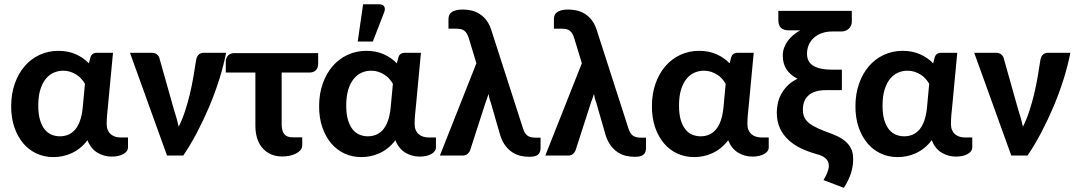

<svg xmlns="http://www.w3.org/2000/svg" viewBox="-20 -734 5086 906"><path d="M506.8 4.9Q470.2 4.9 439.5 -13.7Q408.7 -32.2 392.6 -72.3Q376 -50.3 356.4 -34.9Q336.9 -19.5 315.9 -10.3Q294.9 -1 273.7 3.2Q252.4 7.3 231.9 7.3Q189.5 7.3 153.1 -9.3Q116.7 -25.9 90.1 -57.1Q63.5 -88.4 48.1 -132.6Q32.7 -176.8 32.7 -232.4Q32.7 -291 49.8 -339.4Q66.9 -387.7 96.7 -422.1Q126.5 -456.5 167.2 -475.3Q208 -494.1 255.4 -494.1Q301.8 -494.1 338.1 -477.8Q374.5 -461.4 399.4 -435.1L406.7 -462.9Q409.7 -474.1 417.7 -479.5Q425.8 -484.9 437.5 -484.9H513.2L489.7 -236.3Q487.3 -213.9 485.4 -191.7Q483.4 -169.4 483.4 -148.4Q483.4 -132.3 488.5 -120.4Q493.7 -108.4 502.4 -100.8Q511.2 -93.3 522.9 -89.4Q534.7 -85.4 547.9 -85.4H584V-37.1Q584 -28.8 578.6 -21.2Q573.2 -13.7 563.2 -7.8Q553.2 -2 539.1 1.5Q524.9 4.9 506.8 4.9ZM262.7 -90.8Q283.2 -90.8 301.3 -98.1Q319.3 -105.5 333.5 -121.3Q347.7 -137.2 356.9 -162.6Q366.2 -188 370.1 -224.1L380.9 -338.4Q374 -350.6 364 -361.8Q354 -373 340.8 -381.6Q327.6 -390.1 311.8 -395.3Q295.9 -400.4 277.8 -400.4Q255.4 -400.4 234.1 -391.4Q212.9 -382.3 196.5 -362.5Q180.2 -342.8 170.4 -311.5Q160.6 -280.3 160.6 -235.8Q160.6 -195.3 168.9 -167.7Q177.2 -140.1 191.2 -123Q205.1 -106 223.6 -98.4Q242.2 -90.8 262.7 -90.8Z M1046.9 -484.9Q1035.2 -424.8 1014.9 -360.1Q994.6 -295.4 967.8 -231.9Q940.9 -168.5 909.7 -108.9Q878.4 -49.3 844.7 0H768.1L593.3 -484.9H696.3Q710 -484.9 719 -478.3Q728 -471.7 731.4 -462.4L801.3 -214.8Q808.1 -194.3 813.5 -175Q818.8 -155.8 823.2 -136.2Q840.3 -170.4 853.3 -210Q866.2 -249.5 876 -290.5Q885.7 -331.5 892.8 -372.6Q899.9 -413.6 905.3 -450.2Q908.7 -469.2 918.5 -477.1Q928.2 -484.9 940.4 -484.9Z M1045.4 -443.8Q1045.4 -459.5 1055.7 -471.4Q1065.9 -483.4 1086.9 -483.4H1481.4V-434.6Q1481.4 -413.6 1470.5 -402.6Q1459.5 -391.6 1439 -391.6H1309.1V-147Q1309.1 -116.7 1321.3 -101.3Q1333.5 -85.9 1361.3 -85.9H1406.2V-48.8Q1406.2 -35.6 1397.9 -25.9Q1389.6 -16.1 1376.2 -9.3Q1362.8 -2.4 1345.9 1Q1329.1 4.4 1312 4.4Q1280.8 4.4 1257.1 -6.6Q1233.4 -17.6 1217.3 -36.9Q1201.2 -56.2 1193.1 -82.5Q1185.1 -108.9 1185.1 -140.1V-391.6H1045.4Z M1485.8 0ZM1960 4.9Q1923.3 4.9 1892.6 -13.7Q1861.8 -32.2 1845.7 -72.3Q1829.1 -50.3 1809.6 -34.9Q1790 -19.5 1769 -10.3Q1748 -1 1726.8 3.2Q1705.6 7.3 1685.1 7.3Q1642.6 7.3 1606.2 -9.3Q1569.8 -25.9 1543.2 -57.1Q1516.6 -88.4 1501.2 -132.6Q1485.8 -176.8 1485.8 -232.4Q1485.8 -291 1502.9 -339.4Q1520 -387.7 1549.8 -422.1Q1579.6 -456.5 1620.4 -475.3Q1661.1 -494.1 1708.5 -494.1Q1754.9 -494.1 1791.3 -477.8Q1827.6 -461.4 1852.5 -435.1L1859.9 -462.9Q1862.8 -474.1 1870.8 -479.5Q1878.9 -484.9 1890.6 -484.9H1966.3L1942.9 -236.3Q1940.4 -213.9 1938.5 -191.7Q1936.5 -169.4 1936.5 -148.4Q1936.5 -132.3 1941.7 -120.4Q1946.8 -108.4 1955.6 -100.8Q1964.4 -93.3 1976.1 -89.4Q1987.8 -85.4 2001 -85.4H2037.1V-37.1Q2037.1 -28.8 2031.7 -21.2Q2026.4 -13.7 2016.4 -7.8Q2006.3 -2 1992.2 1.5Q1978 4.9 1960 4.9ZM1715.8 -90.8Q1736.3 -90.8 1754.4 -98.1Q1772.5 -105.5 1786.6 -121.3Q1800.8 -137.2 1810.1 -162.6Q1819.3 -188 1823.2 -224.1L1834 -338.4Q1827.1 -350.6 1817.1 -361.8Q1807.1 -373 1793.9 -381.6Q1780.8 -390.1 1764.9 -395.3Q1749 -400.4 1731 -400.4Q1708.5 -400.4 1687.3 -391.4Q1666 -382.3 1649.7 -362.5Q1633.3 -342.8 1623.5 -311.5Q1613.8 -280.3 1613.8 -235.8Q1613.8 -195.3 1622.1 -167.7Q1630.4 -140.1 1644.3 -123Q1658.2 -106 1676.8 -98.4Q1695.3 -90.8 1715.8 -90.8ZM1668 -538.1 1693.4 -713.9H1769.5Q1786.6 -713.9 1793 -703.1Q1799.3 -692.4 1792.5 -675.3L1739.3 -538.1Z M2228 -435.5 2192.9 -551.3Q2188.5 -565.9 2183.1 -575Q2177.7 -584 2170.7 -589.4Q2163.6 -594.7 2154.1 -596.7Q2144.5 -598.6 2130.9 -598.6H2096.2V-644Q2096.2 -653.3 2099.4 -661.6Q2102.5 -669.9 2110.4 -676Q2118.2 -682.1 2131.3 -685.5Q2144.5 -689 2164.1 -689Q2181.6 -689 2201.2 -685.1Q2220.7 -681.2 2238.8 -670.9Q2256.8 -660.6 2272 -642.6Q2287.1 -624.5 2296.9 -596.7L2447.3 -129.9Q2450.7 -118.7 2455.3 -110.1Q2460 -101.6 2466.6 -95.9Q2473.1 -90.3 2482.4 -87.4Q2491.7 -84.5 2504.4 -84.5H2530.8V-36.1Q2530.8 -22.9 2526.9 -14.9Q2522.9 -6.8 2515.9 -2.2Q2508.8 2.4 2499 4.2Q2489.3 5.9 2477.1 5.9Q2457 5.9 2437.3 1.5Q2417.5 -2.9 2399.4 -14.2Q2381.3 -25.4 2366.2 -44.7Q2351.1 -64 2340.8 -94.2L2295.9 -250Q2291.5 -261.2 2289.1 -271.2Q2286.6 -281.2 2285.2 -291Q2282.2 -281.2 2278.8 -271.2Q2275.4 -261.2 2271.5 -251L2197.8 -22.9Q2193.8 -14.2 2185.5 -7.1Q2177.2 0 2163.1 0H2055.7Z M2725.6 -435.5 2690.4 -551.3Q2686 -565.9 2680.7 -575Q2675.3 -584 2668.2 -589.4Q2661.1 -594.7 2651.6 -596.7Q2642.1 -598.6 2628.4 -598.6H2593.8V-644Q2593.8 -653.3 2596.9 -661.6Q2600.1 -669.9 2607.9 -676Q2615.7 -682.1 2628.9 -685.5Q2642.1 -689 2661.6 -689Q2679.2 -689 2698.7 -685.1Q2718.3 -681.2 2736.3 -670.9Q2754.4 -660.6 2769.5 -642.6Q2784.7 -624.5 2794.4 -596.7L2944.8 -129.9Q2948.2 -118.7 2952.9 -110.1Q2957.5 -101.6 2964.1 -95.9Q2970.7 -90.3 2980 -87.4Q2989.3 -84.5 3002 -84.5H3028.3V-36.1Q3028.3 -22.9 3024.4 -14.9Q3020.5 -6.8 3013.4 -2.2Q3006.3 2.4 2996.6 4.2Q2986.8 5.9 2974.6 5.9Q2954.6 5.9 2934.8 1.5Q2915 -2.9 2897 -14.2Q2878.9 -25.4 2863.8 -44.7Q2848.6 -64 2838.4 -94.2L2793.5 -250Q2789.1 -261.2 2786.6 -271.2Q2784.2 -281.2 2782.7 -291Q2779.8 -281.2 2776.4 -271.2Q2772.9 -261.2 2769 -251L2695.3 -22.9Q2691.4 -14.2 2683.1 -7.1Q2674.8 0 2660.6 0H2553.2Z M3530.3 4.9Q3493.7 4.9 3462.9 -13.7Q3432.1 -32.2 3416 -72.3Q3399.4 -50.3 3379.9 -34.9Q3360.4 -19.5 3339.4 -10.3Q3318.4 -1 3297.1 3.2Q3275.9 7.3 3255.4 7.3Q3212.9 7.3 3176.5 -9.3Q3140.1 -25.9 3113.5 -57.1Q3086.9 -88.4 3071.5 -132.6Q3056.2 -176.8 3056.2 -232.4Q3056.2 -291 3073.2 -339.4Q3090.3 -387.7 3120.1 -422.1Q3149.9 -456.5 3190.7 -475.3Q3231.4 -494.1 3278.8 -494.1Q3325.2 -494.1 3361.6 -477.8Q3397.9 -461.4 3422.9 -435.1L3430.2 -462.9Q3433.1 -474.1 3441.2 -479.5Q3449.2 -484.9 3460.9 -484.9H3536.6L3513.2 -236.3Q3510.7 -213.9 3508.8 -191.7Q3506.8 -169.4 3506.8 -148.4Q3506.8 -132.3 3512 -120.4Q3517.1 -108.4 3525.9 -100.8Q3534.7 -93.3 3546.4 -89.4Q3558.1 -85.4 3571.3 -85.4H3607.4V-37.1Q3607.4 -28.8 3602.1 -21.2Q3596.7 -13.7 3586.7 -7.8Q3576.7 -2 3562.5 1.5Q3548.3 4.9 3530.3 4.9ZM3286.1 -90.8Q3306.6 -90.8 3324.7 -98.1Q3342.8 -105.5 3356.9 -121.3Q3371.1 -137.2 3380.4 -162.6Q3389.6 -188 3393.6 -224.1L3404.3 -338.4Q3397.5 -350.6 3387.5 -361.8Q3377.4 -373 3364.3 -381.6Q3351.1 -390.1 3335.2 -395.3Q3319.3 -400.4 3301.3 -400.4Q3278.8 -400.4 3257.6 -391.4Q3236.3 -382.3 3220 -362.5Q3203.6 -342.8 3193.8 -311.5Q3184.1 -280.3 3184.1 -235.8Q3184.1 -195.3 3192.4 -167.7Q3200.7 -140.1 3214.6 -123Q3228.5 -106 3247.1 -98.4Q3265.6 -90.8 3286.1 -90.8Z M3999.5 -631.8Q3999.5 -621.1 3995.4 -612.5Q3991.2 -604 3984.4 -597.9Q3977.5 -591.8 3968.8 -588.6Q3960 -585.4 3951.2 -585.4H3906.7Q3879.9 -585.4 3858.2 -577.6Q3836.4 -569.8 3820.8 -555.9Q3805.2 -542 3796.6 -522.7Q3788.1 -503.4 3788.1 -480Q3788.1 -441.4 3818.4 -423.3Q3848.6 -405.3 3903.8 -405.3H3952.6V-308.6H3877.4Q3848.6 -308.6 3828.1 -302Q3807.6 -295.4 3794.4 -283.2Q3781.2 -271 3774.9 -254.2Q3768.6 -237.3 3768.6 -216.3Q3768.6 -195.8 3775.6 -180.4Q3782.7 -165 3798.8 -152.3Q3814.9 -139.6 3840.8 -127.9Q3866.7 -116.2 3904.8 -102.5Q3932.6 -92.3 3951.9 -79.8Q3971.2 -67.4 3983.2 -52.7Q3995.1 -38.1 4000.5 -21Q4005.9 -3.9 4005.9 16.1Q4005.9 51.8 3994.9 85.2Q3983.9 118.7 3961.9 152.3L3865.7 115.7Q3870.1 109.4 3874.5 100.8Q3878.9 92.3 3882.6 83.5Q3886.2 74.7 3888.7 65.7Q3891.1 56.6 3891.1 49.3Q3891.1 40 3888.4 32Q3885.7 23.9 3879.4 16.8Q3873 9.8 3862.3 3.9Q3851.6 -2 3835 -6.3Q3797.9 -16.6 3763.7 -32.2Q3729.5 -47.9 3703.1 -71.3Q3676.8 -94.7 3661.1 -127.2Q3645.5 -159.7 3645.5 -204.6Q3645.5 -224.1 3650.1 -246.1Q3654.8 -268.1 3666 -289.3Q3677.2 -310.5 3696 -329.6Q3714.8 -348.6 3743.2 -362.3Q3709.5 -379.4 3691.7 -406.2Q3673.8 -433.1 3673.8 -471.2Q3673.8 -491.7 3680.2 -509Q3686.5 -526.4 3697.5 -541.3Q3708.5 -556.2 3723.4 -568.6Q3738.3 -581.1 3755.9 -590.8H3704.1Q3675.8 -590.8 3664.3 -603.5Q3652.8 -616.2 3652.8 -638.2V-682.6H3999.5Z M4490.7 4.9Q4454.1 4.9 4423.3 -13.7Q4392.6 -32.2 4376.5 -72.3Q4359.9 -50.3 4340.3 -34.9Q4320.8 -19.5 4299.8 -10.3Q4278.8 -1 4257.6 3.2Q4236.3 7.3 4215.8 7.3Q4173.3 7.3 4137 -9.3Q4100.6 -25.9 4074 -57.1Q4047.4 -88.4 4032 -132.6Q4016.6 -176.8 4016.6 -232.4Q4016.6 -291 4033.7 -339.4Q4050.8 -387.7 4080.6 -422.1Q4110.4 -456.5 4151.1 -475.3Q4191.9 -494.1 4239.3 -494.1Q4285.6 -494.1 4322 -477.8Q4358.4 -461.4 4383.3 -435.1L4390.6 -462.9Q4393.6 -474.1 4401.6 -479.5Q4409.7 -484.9 4421.4 -484.9H4497.1L4473.6 -236.3Q4471.2 -213.9 4469.2 -191.7Q4467.3 -169.4 4467.3 -148.4Q4467.3 -132.3 4472.4 -120.4Q4477.5 -108.4 4486.3 -100.8Q4495.1 -93.3 4506.8 -89.4Q4518.6 -85.4 4531.7 -85.4H4567.9V-37.1Q4567.9 -28.8 4562.5 -21.2Q4557.1 -13.7 4547.1 -7.8Q4537.1 -2 4522.9 1.5Q4508.8 4.9 4490.7 4.9ZM4246.6 -90.8Q4267.1 -90.8 4285.2 -98.1Q4303.2 -105.5 4317.4 -121.3Q4331.5 -137.2 4340.8 -162.6Q4350.1 -188 4354 -224.1L4364.7 -338.4Q4357.9 -350.6 4347.9 -361.8Q4337.9 -373 4324.7 -381.6Q4311.5 -390.1 4295.7 -395.3Q4279.8 -400.4 4261.7 -400.4Q4239.3 -400.4 4218 -391.4Q4196.8 -382.3 4180.4 -362.5Q4164.1 -342.8 4154.3 -311.5Q4144.5 -280.3 4144.5 -235.8Q4144.5 -195.3 4152.8 -167.7Q4161.1 -140.1 4175 -123Q4189 -106 4207.5 -98.4Q4226.1 -90.8 4246.6 -90.8Z M5030.8 -484.9Q5019 -424.8 4998.8 -360.1Q4978.5 -295.4 4951.7 -231.9Q4924.8 -168.5 4893.6 -108.9Q4862.3 -49.3 4828.6 0H4752L4577.1 -484.9H4680.2Q4693.8 -484.9 4702.9 -478.3Q4711.9 -471.7 4715.3 -462.4L4785.2 -214.8Q4792 -194.3 4797.4 -175Q4802.7 -155.8 4807.1 -136.2Q4824.2 -170.4 4837.2 -210Q4850.1 -249.5 4859.9 -290.5Q4869.6 -331.5 4876.7 -372.6Q4883.8 -413.6 4889.2 -450.2Q4892.6 -469.2 4902.3 -477.1Q4912.1 -484.9 4924.3 -484.9Z"/></svg>

Font: Carlito
Style: Bold
Weight: 700
Designer: Lukasz Dziedzic
Foundry: tyPoland Lukasz Dziedzic
Version: Version 1.104